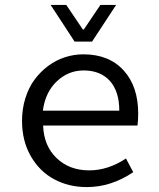

<svg xmlns="http://www.w3.org/2000/svg" viewBox="-20 -741 640 774"><path d="M280.8 -573.2 184.1 -721.2H247.1L314 -622.1H317.9L384.8 -721.2H448.2L351.1 -573.2ZM330.1 13.2Q257.3 13.2 198.5 -18.3Q139.6 -49.8 104.2 -111.3Q68.8 -172.9 68.8 -253.9Q68.8 -302.2 82.3 -345.2Q95.7 -388.2 119.4 -420.2Q143.1 -452.1 174.3 -475.3Q205.6 -498.5 241.9 -510.3Q278.3 -522 315.9 -522Q419.4 -522 478.3 -457.3Q537.1 -392.6 537.1 -283.2Q537.1 -254.9 534.2 -234.9H153.8Q156.7 -152.8 208.3 -103.5Q259.8 -54.2 339.8 -54.2Q415.5 -54.2 487.8 -102.1L517.1 -46.9Q427.7 13.2 330.1 13.2ZM152.8 -294.9H460.9Q460.9 -372.6 422.9 -414.8Q384.8 -457 316.9 -457Q255.4 -457 209 -413.1Q162.6 -369.1 152.8 -294.9Z"/></svg>

Font: Office Code Pro D
Style: Regular
Weight: 400
Designer: Nathan Rutzky & Paul D. Hunt
Foundry: Adobe Systems Incorporated
Version: Version 1.004;PS 001.004;hotconv 1.0.70;makeotf.lib2.5.58329